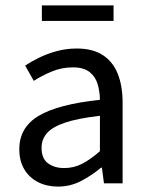

<svg xmlns="http://www.w3.org/2000/svg" viewBox="-20 -678 544 710"><path d="M194.3 12Q153.6 12 121.2 -4.3Q88.8 -20.5 70.1 -51.5Q51.4 -82.4 51.4 -126.2Q51.4 -206.8 122.8 -249.5Q194.2 -292.3 349.5 -309Q349.2 -339.5 341 -367Q332.9 -394.6 311.1 -411.7Q289.4 -428.9 249.9 -428.9Q208.1 -428.9 171.1 -413.4Q134 -397.9 104.9 -379L73 -435.4Q95.3 -450.4 125 -464.9Q154.7 -479.4 189.9 -489Q225.1 -498.6 264.1 -498.6Q323.2 -498.6 360.7 -473.9Q398.2 -449.2 415.8 -404.2Q433.4 -359.2 433.4 -298.3V0H364.5L356.8 -57.9H353.6Q319.1 -29.1 279.5 -8.5Q239.9 12 194.3 12ZM217.2 -56.5Q252.6 -56.5 283.5 -72.3Q314.3 -88.1 349.5 -118.9V-249.9Q267.8 -240.4 220.7 -224.5Q173.6 -208.6 153.7 -185.6Q133.7 -162.7 133.7 -131.5Q133.7 -91.2 157.9 -73.8Q182.1 -56.5 217.2 -56.5ZM134.8 -600.6V-658.1H399.9V-600.6Z"/></svg>

Font: Source Sans Variable
Style: Regular
Weight: 200
Designer: Paul D. Hunt
Foundry: Adobe Systems Incorporated
Version: Version 3.006;hotconv 1.0.111;makeotfexe 2.5.65597